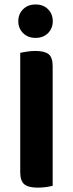

<svg xmlns="http://www.w3.org/2000/svg" viewBox="-20 -848 333 875"><path d="M72.2 -419.1H220V-1.3Q210.7 1.4 191.5 4.3Q172.3 7.1 151.8 7.1Q108.4 7.1 90.3 -8.6Q72.2 -24.4 72.2 -62.5ZM220 -235.6H72.2V-607.4Q82.2 -609.4 101.9 -612.6Q121.7 -615.8 140.8 -615.8Q182.7 -615.8 201.3 -601.3Q220 -586.8 220 -546.2ZM220.5 -751.3Q220.5 -718.7 198.9 -697Q177.3 -675.3 141.8 -675.3Q107.3 -675.3 85.3 -697Q63.4 -718.7 63.4 -751.3Q63.4 -784.2 85.3 -805.9Q107.2 -827.6 141.6 -827.6Q177.6 -827.6 199 -805.9Q220.5 -784.2 220.5 -751.3Z"/></svg>

Font: Baloo Bhaina 2
Style: Regular
Weight: 400
Designer: Yesha Goshar, Manish Minz, Shuchita Grover and Ek Type
Foundry: Ek Type
Version: Version 1.700